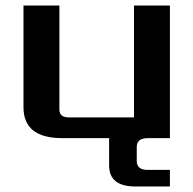

<svg xmlns="http://www.w3.org/2000/svg" viewBox="-20 -500 700 695"><path d="M65 -112V-480H195V-103Q195 -75 230 -75H465V-480H595V0H205Q65 0 65 -112ZM375 5Q375 -48 435 -60L515 0Q475 0 475 32V83Q475 115 515 115H595V175H470Q375 175 375 99Z"/></svg>

Font: Xolonium
Style: Regular
Weight: 400
Designer: Severin Meyer
Version: Version 4.2